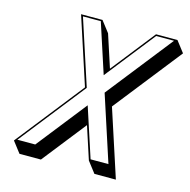

<svg xmlns="http://www.w3.org/2000/svg" viewBox="-129 -987 1173 1185"><g transform="rotate(15 457.0 -394.5)"><path d="M715.3 70.7 575.1 -359.3 913.9 -789.3 859.5 -860H722.5L502.8 -581.2L435 -789.3L380.6 -860H243.6L383.8 -430L45.1 0L99.4 70.7H236.4L456.1 -208.1L523.9 0L578.3 70.7ZM646.2 -10H532.1L428.6 -327.5L178.5 -10H64.4L395.2 -430L258.3 -850H372.4L475.9 -532.5L726.1 -850H840.2L509.3 -430Z"/></g></svg>

Font: Stormning
Style: AsgardObl
Weight: 400
Designer: Robert Jablonski, Mew Too
Foundry: Cannot Into Space Fonts
Version: Version 0.90